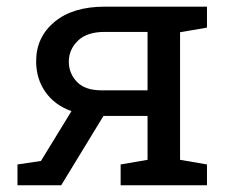

<svg xmlns="http://www.w3.org/2000/svg" viewBox="-20 -548 676 568"><path d="M31.7 0V-61.5L101.1 -71.8L191.4 -219.2Q141.1 -237.3 114 -276.4Q86.9 -315.4 86.9 -366.7Q86.9 -438 141.1 -483.2Q195.3 -528.3 289.6 -528.3H592.3V-466.3L512.7 -452.6V-75.2L592.3 -61.5V0H336.9V-61.5L416.5 -75.2V-205.1H286.1L161.1 0ZM279.8 -280.8H416.5V-453.6H289.6Q237.3 -453.6 210.4 -427.5Q183.6 -401.4 183.6 -365.7Q183.6 -330.6 207.8 -305.7Q231.9 -280.8 279.8 -280.8Z"/></svg>

Font: Roboto Slab
Style: Regular
Weight: 400
Designer: Google
Version: Version 2.000; ttfautohint (v1.8.1.43-b0c9)